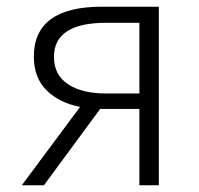

<svg xmlns="http://www.w3.org/2000/svg" viewBox="-20 -553 594 573"><path d="M396 -274V-485H297Q141 -485 141 -383Q141 -330 182.5 -302Q224 -274 297 -274ZM284 -533H454V0H396V-228H280H279L111 0H45L219 -234Q157 -246 119 -283.5Q81 -321 81 -384Q81 -533 284 -533Z"/></svg>

Font: Noto Sans Korean Light
Style: Regular
Weight: 300
Designer: Ryoko NISHIZUKA  (kana & ideographs); Paul D. Hunt (Latin, Greek & Cyrillic); Wenlong ZHANG  (bopomofo); Sandoll Communi
Foundry: Adobe Systems Incorporated
Version: Version 1.000;PS 1;hotconv 1.0.78;makeotf.lib2.5.61930